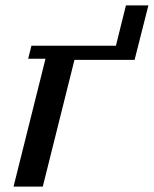

<svg xmlns="http://www.w3.org/2000/svg" viewBox="-20 -689 568 709"><path d="M148 -472H84L96 -520H408L445 -669H528L477 -468H255L138 0H30Z"/></svg>

Font: IBM Plex Serif Medm
Style: Italic
Weight: 500
Italic angle: -14°
Designer: Mike Abbink, Paul van der Laan, Pieter van Rosmalen
Foundry: Bold Monday
Version: Version 3.001